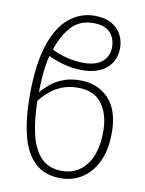

<svg xmlns="http://www.w3.org/2000/svg" viewBox="-87 -835 686 906"><g transform="rotate(10 255.5 -381.5)"><path d="M115 -549Q109 -528 104.5 -497.5Q100 -467 98 -433.5Q96 -400 96 -372Q111 -390 135.5 -411Q160 -432 195.5 -446.5Q231 -461 278 -461Q364 -461 416 -405.5Q468 -350 468 -243Q468 -162 441.5 -105.5Q415 -49 369.5 -19.5Q324 10 267 10Q190 10 143.5 -33.5Q97 -77 76.5 -158Q56 -239 56 -350Q56 -499 87 -592.5Q118 -686 172 -729.5Q226 -773 293 -773Q344 -773 376 -754Q408 -735 422.5 -705.5Q437 -676 437 -644Q437 -582 394.5 -546Q352 -510 279 -510Q230 -510 186.5 -522.5Q143 -535 115 -549ZM293 -738Q227 -738 187.5 -694Q148 -650 126 -582Q150 -568 193 -556.5Q236 -545 279 -545Q338 -545 368.5 -571.5Q399 -598 399 -641Q399 -682 374 -710Q349 -738 293 -738ZM267 -25Q339 -25 383 -81.5Q427 -138 427 -242Q427 -324 389.5 -374.5Q352 -425 276 -425Q231 -425 197 -411Q163 -397 138.5 -375.5Q114 -354 96 -332Q97 -237 114 -168Q131 -99 168 -62Q205 -25 267 -25Z"/></g></svg>

Font: Noto Sans Disp ExtLt
Style: Regular
Weight: 200
Designer: Monotype Design Team
Foundry: Monotype Imaging Inc.
Version: Version 2.000;GOOG;noto-source:20170915:90ef993387c0